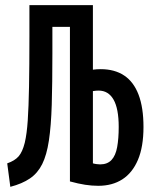

<svg xmlns="http://www.w3.org/2000/svg" viewBox="-20 -713 600 744"><path d="M20 11 8 -80Q37 -90 52 -107Q67 -124 76 -160Q84 -194 87.5 -246Q91 -298 92.5 -377.5Q94 -457 94 -571V-693H340V-443Q347 -444 355 -444.5Q363 -445 370 -445Q424 -445 461 -420.5Q498 -396 517 -346Q536 -296 536 -221Q536 -144 514.5 -93.5Q493 -43 454 -18Q415 7 361 7Q336 7 310 3Q284 -1 251 -10V-609H183V-505Q183 -389 180.5 -307Q178 -225 169.5 -168.5Q161 -112 143.5 -77Q126 -42 96 -21.5Q66 -1 20 11ZM368 -76Q396 -76 412 -93Q428 -110 434 -143Q440 -176 440 -221Q440 -292 420 -327Q400 -362 362 -362Q357 -362 351.5 -361.5Q346 -361 340 -360V-80Q347 -78 355 -77Q363 -76 368 -76Z"/></svg>

Font: Ubuntu Sans Mono Medium
Style: Regular
Weight: 500
Monospace: yes
Designer: Dalton Maag Ltd
Foundry: Dalton Maag Ltd
Version: Version 1.006